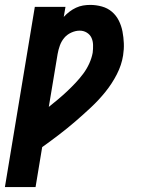

<svg xmlns="http://www.w3.org/2000/svg" viewBox="-54 -548 574 783"><path d="M-34 215 88 -520H213L206 -479Q217 -491 229.5 -500.5Q242 -510 256 -516.5Q270 -523 284.5 -525.5Q299 -528 314 -528Q338 -528 361.5 -521.5Q385 -515 402.5 -500Q420 -485 430.5 -464Q441 -443 445.5 -419.5Q450 -396 451 -371.5Q452 -347 448 -322Q442 -283 422.5 -245Q403 -207 376 -173.5Q349 -140 317.5 -110.5Q286 -81 253.5 -53Q221 -25 187 1Q153 27 118 52L91 215ZM145 -112Q165 -128 183.5 -143.5Q202 -159 219.5 -175.5Q237 -192 254 -210Q271 -228 285.5 -247.5Q300 -267 310 -289Q320 -311 324 -333Q326 -349 325.5 -365Q325 -381 319 -394Q313 -407 300 -415Q287 -423 271 -423Q254 -423 236.5 -415Q219 -407 207.5 -393Q196 -379 190 -362Q184 -345 181 -328Z"/></svg>

Font: Iosevka Term Curly Extrabold
Style: Italic
Weight: 800
Italic angle: -9°
Designer: Belleve Invis
Foundry: Belleve Invis
Version: Version 32.3.0